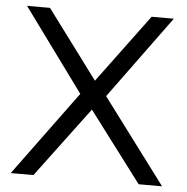

<svg xmlns="http://www.w3.org/2000/svg" viewBox="-51 -750 780 800"><g transform="rotate(5 339.0 -350.0)"><path d="M558 0 337 -293 118 0H23L283 -354L30 -700H126L339 -414L551 -700H644L391 -354L656 0Z"/></g></svg>

Font: REM Medium Light
Style: Regular
Weight: 300
Version: Version 1.005;gftools[0.9.28]